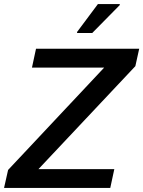

<svg xmlns="http://www.w3.org/2000/svg" viewBox="-25 -929 708 949"><path d="M-5 0 15 -89 490 -595H133L153 -688H663L644 -602L165 -93H540L520 0ZM356 -766V-771L459 -909H567V-904L431 -766Z"/></svg>

Font: Saira Medium
Style: Italic
Weight: 500
Italic angle: -12°
Designer: Hector Gatti with collaboration of the Omnibus-Type team
Foundry: Omnibus-Type
Version: Version 1.100; ttfautohint (v1.8.3)